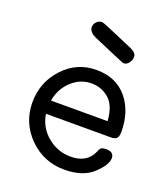

<svg xmlns="http://www.w3.org/2000/svg" viewBox="-122 -725 710 817"><g transform="rotate(20 233.0 -316.5)"><path d="M38.1 -217.8Q38.1 -308.6 99.1 -374.3Q160.2 -439.9 248 -439.9Q336.9 -439.9 387 -380.4Q437 -320.8 437 -228Q437 -214.8 434.1 -207Q431.2 -199.2 424.6 -195.6Q418 -191.9 412.6 -191.4Q407.2 -190.9 397 -190.9H108.9Q118.7 -130.9 164.8 -93Q210.9 -55.2 269 -55.2Q344.2 -55.2 369.1 -115.2Q374 -129.4 381.1 -133.3Q388.2 -137.2 401.9 -137.2Q437 -137.2 437 -108.9Q437 -78.1 391.6 -36.1Q346.2 5.9 263.2 5.9Q168.9 5.9 103.5 -59.6Q38.1 -125 38.1 -217.8ZM109.9 -251H366.2Q361.3 -320.8 327.1 -349.9Q293 -378.9 248 -378.9Q198.2 -378.9 158.9 -343Q119.6 -307.1 109.9 -251ZM166 -604Q166 -619.1 176.5 -629.2Q187 -639.2 200.2 -639.2H202.1Q208 -639.2 351.1 -577.1Q378.9 -564 378.9 -545.9Q378.9 -532.7 369.4 -519.3Q359.9 -505.9 346.2 -505.9H345.2Q340.3 -505.9 197.3 -567.9Q187.5 -572.8 183.3 -575.4Q179.2 -578.1 172.6 -586.2Q166 -594.2 166 -604Z"/></g></svg>

Font: CMU Typewriter Text Variable Width
Style: Medium
Weight: 500
Version: Version 0.7.0